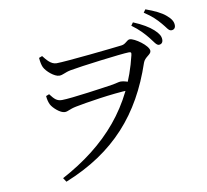

<svg xmlns="http://www.w3.org/2000/svg" viewBox="-93 -937 1187 1102"><g transform="rotate(-10 500.0 -386.0)"><path d="M865.6 -620C880.1 -620 889.5 -629.5 889.5 -646C889.5 -666.6 879.1 -683.6 854.6 -706.1C829.3 -729.2 792.2 -751.3 740.7 -772.8L728.2 -755.3C771.4 -724.1 798.2 -693.8 818.6 -668.6C839.7 -642.6 850.9 -620 865.6 -620ZM190.8 38.4 206.1 61.7C500.1 -56.3 667.3 -249.1 762.9 -532.9C773.3 -564.9 811 -573 811 -594.4C811 -625.7 732.8 -680.2 705.6 -680.2C688.4 -680.2 678.8 -656.5 653.3 -653.9C604 -647.7 323.5 -617.7 268.8 -617.7C235.4 -617.7 211.9 -650 193.8 -672.7L174.7 -665.4C176.9 -638.6 181.1 -621.8 186.7 -609.5C199.2 -583.3 243.9 -544.7 271.9 -544.7C293.2 -544.7 305.6 -557.3 340.7 -564.2C396.2 -575.1 649.4 -607.3 686.8 -607.3C697.9 -607.3 703.9 -605.9 699.5 -589.2C631 -299.5 456.5 -104.2 190.8 38.4ZM266.7 -333.5C286.5 -333.5 294.4 -345.1 336.3 -353.3C390.8 -364.2 552.2 -391.1 654.7 -394.1L671.6 -436.2C651.9 -442.6 630.4 -450.5 612.5 -450.5C600.3 -450.5 586.7 -444.9 566.2 -441.5C521.6 -434.5 316.4 -404.4 263.4 -404.4C232.6 -404.4 219.6 -418.3 195.3 -450.1L176.6 -442.7C178 -422.3 182.8 -405.4 189.2 -392.1C200.6 -369.7 240.8 -333.5 266.7 -333.5ZM950.4 -689.5C964.9 -689.5 974.8 -698.1 974.8 -715C974.8 -735.7 964.4 -754.1 937 -776.8C913.6 -796.8 875.1 -815.8 823.9 -834L811.4 -816.7C857.7 -786.2 880.7 -762.5 902.8 -736.5C924.8 -712.3 933.6 -689.5 950.4 -689.5Z"/></g></svg>

Font: Source Han Serif TW VF
Style: Regular
Weight: 250
Designer: Ryoko NISHIZUKA 西塚涼子 (kana & ideographs); Frank Grießhammer (Latin, Greek & Cyrillic); Wenlong ZHANG 张文龙 (bopomofo); San
Foundry: Adobe
Version: Version 2.002;hotconv 1.1.0;makeotfexe 2.6.0